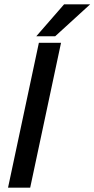

<svg xmlns="http://www.w3.org/2000/svg" viewBox="-20 -864 435 884"><path d="M17 0 159 -667H261L119 0ZM395 -844 234 -697H147L275 -844Z"/></svg>

Font: Epunda Sans Medium
Style: Italic
Weight: 500
Italic angle: -12.0243°
Designer: Simon Atzbach
Foundry: typofactur
Version: Version 2.204; ttfautohint (v1.8.4.7-5d5b)